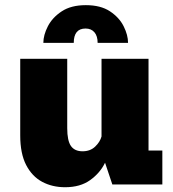

<svg xmlns="http://www.w3.org/2000/svg" viewBox="-20 -734 690 764"><path d="M239 11Q188 11 147.8 -10.5Q107.5 -32 84 -77.5Q60.5 -123 60.5 -195V-500H247.5V-224Q247.5 -174.5 262.2 -153.2Q277 -132 308.5 -132Q339 -132 358.5 -150.5Q378 -169 384 -191V-500H571V-135H626V0H427L398 -86.5Q378.5 -46 339 -17.5Q299.5 11 239 11ZM321.5 -713.5Q380.5 -713.5 417.5 -689Q454.5 -664.5 472 -629.5Q489.5 -594.5 489.5 -563.5H368.5Q368.5 -590.5 355.8 -605.5Q343 -620.5 320.5 -620.5Q273.5 -620.5 273.5 -563.5H152.5Q152.5 -594.5 170.5 -629.5Q188.5 -664.5 225.8 -689Q263 -713.5 321.5 -713.5Z"/></svg>

Font: Trispace ExtraBold
Style: Regular
Weight: 800
Designer: Tyler Finck
Foundry: Etcetera Type Company
Version: Version 1.210; ttfautohint (v1.8.3)